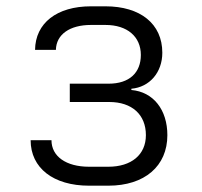

<svg xmlns="http://www.w3.org/2000/svg" viewBox="-20 -579 640 608"><path d="M262 9H323C438 9 510 -53 510 -151C510 -231 466 -288 396 -294V-298C454 -303 494 -350 494 -412C494 -504 424 -559 314 -559H268C160 -559 92 -506 91 -421H157C158 -470 201 -500 268 -500H314C383 -500 426 -463 426 -405C426 -349 390 -314 324 -314H201V-256H326C398 -256 442 -216 442 -151C442 -89 396 -51 323 -51H262C189 -51 143 -84 143 -135H77C77 -47 149 9 262 9Z"/></svg>

Font: JetBrains Mono ExtraLight
Style: Regular
Weight: 240
Monospace: yes
Designer: Philipp Nurullin, Konstantin Bulenkov
Foundry: JetBrains
Version: Version 2.305